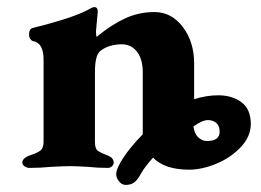

<svg xmlns="http://www.w3.org/2000/svg" viewBox="-20 -471 738 542"><path d="M308 21Q308 5 328 -25.5Q348 -56 383 -92V-267Q383 -303 367.5 -324Q352 -345 325 -346Q287 -346 263 -327Q248 -315 248 -267V-70Q248 -52 255.5 -46Q263 -40 282 -33Q301 -26 301 -12Q301 -6 296 -1.5Q291 3 285 3Q255 3 228 0Q194 -2 178 -2Q162 -2 124 0Q94 3 63 3Q56 3 49.5 -1.5Q43 -6 43 -12Q43 -25 66 -33Q85 -39 94 -46Q103 -53 103 -71V-303Q103 -350 73 -355Q69 -356 65.5 -361Q62 -366 62 -374Q62 -389 72 -392Q110 -401 154 -414.5Q198 -428 226 -442Q228 -443 235 -447Q242 -451 246 -451Q256 -451 256 -438L254 -417Q251 -384 251 -382Q251 -369 253 -367Q294 -401 333 -419Q372 -437 416 -437Q464 -437 496 -395Q528 -353 528 -292V-191Q563 -202 596 -202Q635 -202 661.5 -182.5Q688 -163 688 -121Q688 -86 660 -56Q632 -26 591 -9Q550 8 514 8Q445 8 412 -26Q388 1 378 19Q369 36 359.5 43.5Q350 51 335 51Q324 51 316 41Q308 31 308 21ZM600 -99Q600 -116 590.5 -124Q581 -132 567 -132Q551 -132 526 -114Q529 -93 540 -83Q551 -73 564 -73Q600 -73 600 -99Z"/></svg>

Font: EB Garamond ExtraBold
Style: Italic
Weight: 800
Italic angle: -17.2°
Designer: Georg Duffner and Octavio Pardo
Foundry: Georg Duffner
Version: Version 1.000